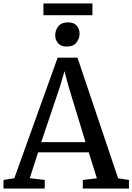

<svg xmlns="http://www.w3.org/2000/svg" viewBox="-27 -1079 758 1099"><path d="M55 -59 303 -749H416.5L649 -58.5L711 -49V0H447V-49L527.5 -58.5L481 -207H191L143.5 -59L229 -49V0H-7V-49ZM462.5 -265.5 364 -589 342 -671.5 317.5 -587 209 -265.5ZM354.5 -812.5Q322 -812.5 305.5 -831.5Q289 -850.5 289 -877Q289 -906 307 -928.5Q325 -951 362 -951H363Q395.5 -951 412 -932.2Q428.5 -913.5 428.5 -887Q428.5 -858 410.5 -835.2Q392.5 -812.5 355.5 -812.5ZM502 -1059V-992H221.5V-1059Z"/></svg>

Font: Merriweather 20pt
Style: Regular
Weight: 400
Version: Version 2.100